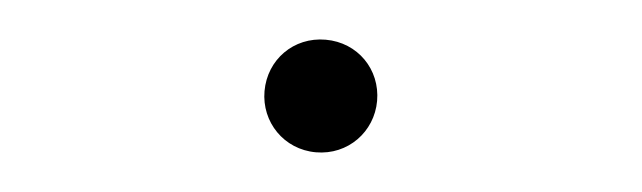

<svg xmlns="http://www.w3.org/2000/svg" viewBox="-28 -518 1056 316"><g transform="rotate(5 500.0 -360.0)"><path d="M500 -267C553 -267 593 -309 593 -360C593 -412 553 -453 500 -453C447 -453 407 -412 407 -360C407 -309 447 -267 500 -267Z"/></g></svg>

Font: KT Kiyosuna Sans Bold
Style: Regular
Weight: 700
Designer: [Zen Kaku Gothic] Yoshimichi Ohira
Version: Version 1.010;Glyphs 3.1.2 (3151)